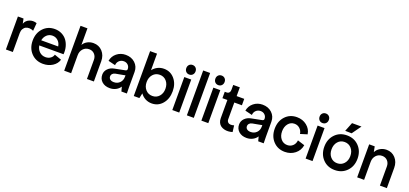

<svg xmlns="http://www.w3.org/2000/svg" viewBox="29 -1711 5819 2734"><g transform="rotate(20 2939.0 -344.5)"><path d="M57.1 0V-500H142.1L157.2 -426.8Q175.3 -478.5 228 -500.2Q280.8 -522 339.8 -502L330.1 -382.8Q300.8 -397 270.8 -398.2Q240.7 -399.4 216.8 -388.2Q192.9 -377 177.5 -350.6Q162.1 -324.2 162.1 -287.1V0Z M621.6 12.2Q511.7 12.2 441.7 -61.5Q371.6 -135.3 371.6 -250Q371.6 -364.7 439.9 -438.5Q508.3 -512.2 614.7 -512.2Q672.9 -512.2 720.7 -488.3Q768.6 -464.4 798.6 -424.1Q828.6 -383.8 842.8 -330.1Q856.9 -276.4 851.6 -216.8H483.9Q493.7 -159.2 531.2 -124.5Q568.8 -89.8 622.6 -89.8Q665 -89.8 696.8 -111.8Q728.5 -133.8 737.8 -168.9L844.7 -130.9Q825.2 -66.9 763.7 -27.3Q702.1 12.2 621.6 12.2ZM484.9 -294.9H741.7Q734.4 -347.2 699 -379.6Q663.6 -412.1 614.7 -412.1Q565.9 -412.1 530.8 -379.9Q495.6 -347.7 484.9 -294.9Z M940.4 0V-680.2H1045.4V-428.2Q1066.4 -466.8 1108.2 -489.5Q1149.9 -512.2 1200.2 -512.2Q1283.2 -512.2 1336.7 -453.9Q1390.1 -395.5 1390.1 -306.2V0H1285.2V-289.1Q1285.2 -341.3 1253.4 -375.2Q1221.7 -409.2 1172.4 -409.2Q1117.2 -409.2 1081.3 -370.6Q1045.4 -332 1045.4 -272V0Z M1632.8 12.2Q1559.1 12.2 1513.9 -28.1Q1468.8 -68.4 1468.8 -133.8Q1468.8 -184.1 1504.9 -222.4Q1541 -260.7 1600.1 -272L1757.8 -303.2Q1769 -304.7 1776.1 -312Q1783.2 -319.3 1783.2 -329.1Q1783.2 -367.2 1757.8 -392.1Q1732.4 -417 1693.8 -417Q1652.8 -417 1624.8 -390.6Q1596.7 -364.3 1593.8 -321.8L1485.8 -348.1Q1498 -420.4 1554.9 -466.3Q1611.8 -512.2 1689 -512.2Q1775.9 -512.2 1832 -459.7Q1888.2 -407.2 1888.2 -326.2V-100.1L1890.1 0H1807.1L1789.1 -67.9Q1765.6 -30.8 1724.4 -9.3Q1683.1 12.2 1632.8 12.2ZM1582 -147.9Q1582 -120.6 1602.8 -104.2Q1623.5 -87.9 1659.2 -87.9Q1712.4 -87.9 1747.8 -123Q1783.2 -158.2 1783.2 -213.9V-236.8Q1779.8 -236.3 1768.6 -233.6Q1757.3 -231 1751 -230L1642.1 -210Q1614.3 -205.1 1598.1 -188.2Q1582 -171.4 1582 -147.9Z M2268.6 12.2Q2215.3 12.2 2170.9 -11.2Q2126.5 -34.7 2096.7 -77.1L2079.6 0H1994.6V-680.2H2099.6V-429.2Q2130.4 -468.8 2173.6 -490.5Q2216.8 -512.2 2268.6 -512.2Q2366.2 -512.2 2429.4 -439Q2492.7 -365.7 2492.7 -252Q2492.7 -136.7 2429.4 -62.3Q2366.2 12.2 2268.6 12.2ZM2241.7 -90.8Q2303.7 -90.8 2343.5 -135.7Q2383.3 -180.7 2383.3 -250Q2383.3 -320.8 2343.5 -366Q2303.7 -411.1 2241.7 -411.1Q2178.7 -411.1 2138.7 -366Q2098.6 -320.8 2098.6 -250Q2098.6 -180.7 2138.9 -135.7Q2179.2 -90.8 2241.7 -90.8Z M2578.6 -500H2683.6V0H2578.6ZM2681.9 -577.6Q2662.1 -557.1 2631.3 -557.1Q2600.6 -557.1 2581.1 -577.6Q2561.5 -598.1 2561.5 -629.9Q2561.5 -661.6 2581.1 -681.9Q2600.6 -702.1 2631.3 -702.1Q2662.1 -702.1 2681.9 -681.9Q2701.7 -661.6 2701.7 -629.9Q2701.7 -598.1 2681.9 -577.6Z M2799.3 0V-680.2H2904.3V0Z M3019 -500H3124V0H3019ZM3122.3 -577.6Q3102.5 -557.1 3071.8 -557.1Q3041 -557.1 3021.5 -577.6Q3002 -598.1 3002 -629.9Q3002 -661.6 3021.5 -681.9Q3041 -702.1 3071.8 -702.1Q3102.5 -702.1 3122.3 -681.9Q3142.1 -661.6 3142.1 -629.9Q3142.1 -598.1 3122.3 -577.6Z M3492.7 1Q3460.9 10.7 3429.2 12.5Q3397.5 14.2 3368.2 6.6Q3338.9 -1 3316.2 -17.1Q3293.5 -33.2 3280 -61.3Q3266.6 -89.4 3266.6 -126V-402.8H3191.4V-500H3220.7Q3243.7 -500 3257.6 -515.9Q3271.5 -531.7 3271.5 -558.1V-632.8H3371.6V-500H3486.8V-402.8H3371.6V-149.9Q3371.6 -122.1 3387.7 -105.7Q3403.8 -89.4 3428 -88.4Q3452.1 -87.4 3480.5 -96.2Z M3706.1 12.2Q3632.3 12.2 3587.2 -28.1Q3542 -68.4 3542 -133.8Q3542 -184.1 3578.1 -222.4Q3614.3 -260.7 3673.3 -272L3831.1 -303.2Q3842.3 -304.7 3849.4 -312Q3856.4 -319.3 3856.4 -329.1Q3856.4 -367.2 3831.1 -392.1Q3805.7 -417 3767.1 -417Q3726.1 -417 3698 -390.6Q3669.9 -364.3 3667 -321.8L3559.1 -348.1Q3571.3 -420.4 3628.2 -466.3Q3685.1 -512.2 3762.2 -512.2Q3849.1 -512.2 3905.3 -459.7Q3961.4 -407.2 3961.4 -326.2V-100.1L3963.4 0H3880.4L3862.3 -67.9Q3838.9 -30.8 3797.6 -9.3Q3756.3 12.2 3706.1 12.2ZM3655.3 -147.9Q3655.3 -120.6 3676 -104.2Q3696.8 -87.9 3732.4 -87.9Q3785.6 -87.9 3821 -123Q3856.4 -158.2 3856.4 -213.9V-236.8Q3853 -236.3 3841.8 -233.6Q3830.6 -231 3824.2 -230L3715.3 -210Q3687.5 -205.1 3671.4 -188.2Q3655.3 -171.4 3655.3 -147.9Z M4285.6 12.2Q4177.7 12.2 4108.6 -61.3Q4039.6 -134.8 4039.6 -249Q4039.6 -364.3 4107.9 -438.2Q4176.3 -512.2 4283.7 -512.2Q4370.6 -512.2 4433.6 -462.2Q4496.6 -412.1 4507.8 -334L4403.8 -301.8Q4396.5 -350.6 4362.8 -381.3Q4329.1 -412.1 4282.7 -412.1Q4224.6 -412.1 4187.7 -366.5Q4150.9 -320.8 4150.9 -251Q4150.9 -180.2 4188.5 -135.5Q4226.1 -90.8 4285.6 -90.8Q4335 -90.8 4368.9 -122.6Q4402.8 -154.3 4407.7 -206.1L4515.6 -171.9Q4502 -89.4 4438 -38.6Q4374 12.2 4285.6 12.2Z M4598.6 -500H4703.6V0H4598.6ZM4701.9 -577.6Q4682.1 -557.1 4651.4 -557.1Q4620.6 -557.1 4601.1 -577.6Q4581.5 -598.1 4581.5 -629.9Q4581.5 -661.6 4601.1 -681.9Q4620.6 -702.1 4651.4 -702.1Q4682.1 -702.1 4701.9 -681.9Q4721.7 -661.6 4721.7 -629.9Q4721.7 -598.1 4701.9 -577.6Z M5223.4 -61.5Q5152.3 12.2 5042 12.2Q4931.6 12.2 4861.3 -61.5Q4791 -135.3 4791 -250Q4791 -364.7 4861.3 -438.5Q4931.6 -512.2 5042 -512.2Q5152.3 -512.2 5223.4 -438.5Q5294.4 -364.7 5294.4 -250Q5294.4 -135.3 5223.4 -61.5ZM5042 -90.8Q5104.5 -90.8 5144.8 -135.7Q5185.1 -180.7 5185.1 -250Q5185.1 -321.3 5144.8 -366.7Q5104.5 -412.1 5042 -412.1Q4979.5 -412.1 4939.9 -366.7Q4900.4 -321.3 4900.4 -250Q4900.4 -180.2 4940.2 -135.5Q4980 -90.8 5042 -90.8ZM4993.2 -564 5047.4 -700.2H5190.4L5091.3 -562Z M5379.9 0V-500H5463.9L5480 -418Q5500.5 -460.4 5544.4 -486.3Q5588.4 -512.2 5641.6 -512.2Q5723.6 -512.2 5776.6 -453.9Q5829.6 -395.5 5829.6 -306.2V0H5724.6V-289.1Q5724.6 -341.8 5693.1 -375.5Q5661.6 -409.2 5611.8 -409.2Q5556.6 -409.2 5520.8 -370.6Q5484.9 -332 5484.9 -272V0Z"/></g></svg>

Font: Apfel Grotezk Mittel
Style: Regular
Weight: 500
Designer: Luigi Gorlero
Foundry: © 2023, Luigi Gorlero & Collletttivo
Version: Version 2.000;Glyphs 3.2 (3217)